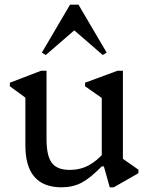

<svg xmlns="http://www.w3.org/2000/svg" viewBox="-20 -785 631 817"><path d="M242 12Q165 12 126.5 -32.5Q88 -77 88 -166V-401L131 -338L22 -418V-433L155 -484H178V-193Q178 -122 200.5 -92Q223 -62 277 -62Q321 -62 357.5 -81.5Q394 -101 430 -143V-77H413Q364 -27 327 -7.5Q290 12 242 12ZM447 12 422 -77H413V-401L456 -338L342 -418V-433L480 -484H503V-81L462 -138L569 -63V-48L464 12ZM175 -551 158 -561 278 -765H314L434 -561L417 -551L290 -661H302Z"/></svg>

Font: Platypi Light Light
Style: Regular
Weight: 300
Version: Version 1.200